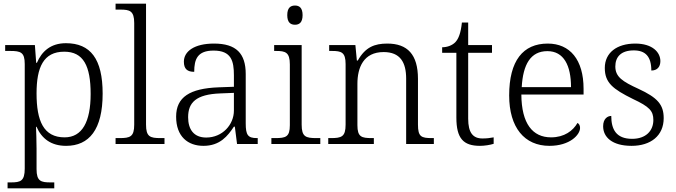

<svg xmlns="http://www.w3.org/2000/svg" viewBox="-20 -780 3663 1040"><path d="M21 240H274V208H254C202 208 178 202 178 136V25C178 -22 176 -64 175 -93H178C206 -29 257 10 338 10C463 10 536 -78 536 -273C536 -461 470 -546 337 -546C254 -546 206 -501 180 -440H176L169 -536H8V-504H35C92 -504 114 -497 114 -433V133C114 201 91 208 39 208H21ZM330 -36C216 -36 178 -125 178 -274C178 -415 215 -500 328 -500C432 -500 471 -423 471 -271C471 -120 425 -36 330 -36Z M606 0H871V-32H850C793 -32 771 -39 771 -105V-760H606V-728H632C683 -728 707 -721 707 -655V-105C707 -39 685 -32 627 -32H606Z M1082 10C1172 10 1214 -44 1247 -94H1252L1264 0H1376V-32H1372C1323 -32 1311 -48 1311 -112V-379C1311 -491 1259 -544 1139 -544C1033 -544 976 -502 976 -446C976 -406 995 -391 1032 -391C1032 -460 1050 -506 1137 -506C1233 -506 1247 -450 1247 -372V-310L1164 -307C1008 -301 934 -254 934 -148C934 -40 998 10 1082 10ZM1097 -35C1029 -35 999 -80 999 -145C999 -224 1041 -269 1173 -274L1247 -277V-181C1247 -105 1185 -35 1097 -35Z M1578 -646C1601 -646 1619 -658 1619 -698C1619 -738 1601 -750 1578 -750C1554 -750 1536 -738 1536 -698C1536 -658 1554 -646 1578 -646ZM1450 0H1715V-32H1694C1636 -32 1614 -39 1614 -105V-536H1465V-504H1475C1526 -504 1550 -497 1550 -431V-102C1550 -38 1528 -32 1470 -32H1450Z M1758 0H2005V-32H1995C1938 -32 1916 -38 1916 -102V-326C1916 -414 1949 -498 2058 -498C2148 -498 2180 -442 2180 -354V0H2330V-32H2320C2262 -32 2244 -39 2244 -105V-353C2244 -485 2187 -544 2078 -544C2009 -544 1959 -525 1918 -452H1913L1905 -536H1763V-504H1778C1829 -504 1852 -497 1852 -433V-105C1852 -39 1830 -32 1772 -32H1758Z M2580 10C2605 10 2635 5 2654 -1V-36C2633 -32 2616 -30 2593 -30C2542 -30 2516 -61 2516 -137V-494H2645V-536H2516V-658H2482C2476 -601 2464 -570 2446 -551C2428 -533 2401 -524 2375 -524V-494H2452V-143C2452 -30 2490 10 2580 10Z M2956 10C3067 10 3122 -50 3122 -87C3122 -101 3116 -110 3108 -114C3084 -72 3037 -36 2965 -36C2865 -36 2805 -110 2804 -268H3141V-299C3141 -457 3067 -544 2947 -544C2813 -544 2738 -451 2738 -263C2738 -89 2821 10 2956 10ZM3073 -308H2806C2813 -431 2854 -503 2945 -503C3034 -503 3073 -425 3073 -308Z M3401 10C3505 10 3575 -45 3575 -140C3575 -213 3542 -251 3438 -299C3353 -338 3313 -363 3313 -420C3313 -471 3343 -507 3413 -507C3476 -507 3508 -474 3508 -398C3540 -398 3557 -418 3557 -449C3557 -497 3514 -544 3421 -544C3321 -544 3256 -494 3256 -412C3256 -332 3299 -298 3408 -244C3498 -202 3519 -179 3519 -130C3519 -72 3479 -28 3404 -28C3317 -28 3291 -80 3291 -152C3272 -152 3247 -138 3247 -96C3247 -37 3296 10 3401 10Z"/></svg>

Font: Noto Serif Lao Light
Style: Regular
Weight: 300
Designer: Monotype Design Team
Foundry: Monotype Imaging Inc.
Version: Version 2.003